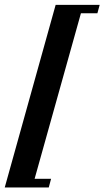

<svg xmlns="http://www.w3.org/2000/svg" viewBox="-41 -643 440 809"><path d="M-21 146.8 193.5 -622.6H379L369.4 -587.1H300L104.8 110.5H174.2L164.5 146.8Z"/></svg>

Font: Playfair 9pt
Style: Bold Italic
Weight: 700
Italic angle: -15.6°
Designer: Claus Eggers Sørensen
Foundry: Claus Eggers Sørensen
Version: Version 2.203